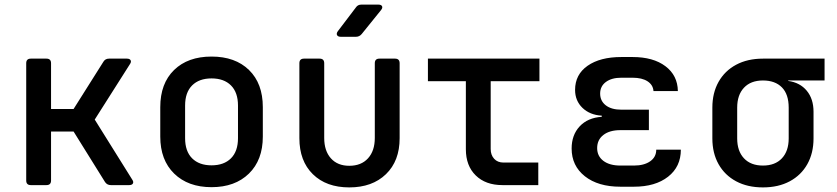

<svg xmlns="http://www.w3.org/2000/svg" viewBox="-20 -805 3640 835"><path d="M114 0Q94 0 94 -20V-530Q94 -550 114 -550H182Q202 -550 202 -530V-331H300L430 -537Q438 -550 454 -550H532Q544 -550 548 -543Q552 -536 545 -526L392 -285L555 -24Q562 -14 558 -7Q554 0 542 0H462Q446 0 437 -13L300 -233H202V-20Q202 0 182 0Z M900 9Q798 9 737.5 -50Q677 -109 677 -211V-339Q677 -442 737 -500.5Q797 -559 900 -559Q1003 -559 1063 -500.5Q1123 -442 1123 -339V-211Q1123 -109 1062.5 -50Q1002 9 900 9ZM900 -86Q954 -86 984.5 -116.5Q1015 -147 1015 -204V-346Q1015 -403 984.5 -433.5Q954 -464 900 -464Q846 -464 815.5 -433.5Q785 -403 785 -346V-204Q785 -147 815.5 -116.5Q846 -86 900 -86Z M1499 10Q1399 10 1340.5 -47.5Q1282 -105 1282 -204V-530Q1282 -550 1302 -550H1370Q1390 -550 1390 -530V-205Q1390 -149 1419 -116.5Q1448 -84 1499 -84Q1551 -84 1580.5 -116.5Q1610 -149 1610 -205V-530Q1610 -550 1630 -550H1698Q1718 -550 1718 -530V-204Q1718 -105 1658.5 -47.5Q1599 10 1499 10ZM1462 -645Q1450 -645 1446 -652Q1442 -659 1449 -669L1528 -773Q1536 -785 1552 -785H1625Q1638 -785 1641.5 -778Q1645 -771 1637 -761L1553 -657Q1543 -645 1528 -645Z M2165 0Q2092 0 2049 -42Q2006 -84 2006 -156V-452H1841V-550H2326V-452H2114V-157Q2114 -131 2129 -114.5Q2144 -98 2170 -98H2321V0Z M2737 7H2678Q2581 7 2523.5 -38.5Q2466 -84 2466 -159Q2466 -218 2501 -255.5Q2536 -293 2597 -297V-302Q2545 -305 2513 -336Q2481 -367 2481 -414Q2481 -481 2535.5 -519Q2590 -557 2682 -557H2731Q2821 -557 2874 -517Q2927 -477 2928 -409H2822Q2820 -436 2796 -451.5Q2772 -467 2731 -467H2682Q2640 -467 2615 -448.5Q2590 -430 2590 -398Q2590 -366 2614.5 -347Q2639 -328 2682 -328H2802V-239H2678Q2631 -239 2604 -218Q2577 -197 2577 -161Q2577 -126 2604 -105.5Q2631 -85 2678 -85H2737Q2781 -85 2807.5 -103.5Q2834 -122 2834 -154H2941Q2941 -80 2885.5 -36.5Q2830 7 2737 7Z M3298 10Q3231 10 3181.5 -16.5Q3132 -43 3105 -91Q3078 -139 3078 -203V-337Q3078 -401 3105 -449Q3132 -497 3181.5 -523.5Q3231 -550 3298 -550H3566V-455H3408V-453Q3459 -446 3488.5 -410.5Q3518 -375 3518 -319V-203Q3518 -139 3491 -91Q3464 -43 3414.5 -16.5Q3365 10 3298 10ZM3298 -85Q3351 -85 3380.5 -116.5Q3410 -148 3410 -203V-337Q3410 -395 3380.5 -425Q3351 -455 3298 -455Q3245 -455 3215.5 -423.5Q3186 -392 3186 -337V-203Q3186 -148 3215.5 -116.5Q3245 -85 3298 -85Z"/></svg>

Font: Pitagon Sans Mono SemiBold
Style: Regular
Weight: 600
Monospace: yes
Designer: Travis Tran
Foundry: Pitagon
Version: Version 1.001; ttfautohint (v1.8.4.7-5d5b);gftools[0.9.26]